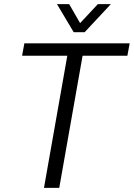

<svg xmlns="http://www.w3.org/2000/svg" viewBox="-20 -910 648 930"><path d="M306 -640H87L98 -700H608L597 -640H380L267 0H193ZM256 -890H315L368 -798L454 -890H517L390 -754H337Z"/></svg>

Font: Sarabun Light
Style: Italic
Weight: 300
Italic angle: -10°
Designer: Suppakit Chalermlarp | Katatrad Co.,Ltd.
Foundry: Cadson Demak Co.,Ltd.
Version: Version 1.000; ttfautohint (v1.6)